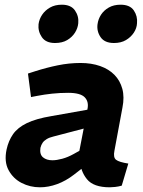

<svg xmlns="http://www.w3.org/2000/svg" viewBox="-20 -789 608 817"><path d="M498 1Q484 5 470 6.5Q456 8 447 8Q378 8 350 -26.5Q322 -61 320 -109L315 -133L352 -324Q359 -356 340.5 -375Q322 -394 270 -394Q235 -394 202 -390.5Q169 -387 138 -381L112 -376L99 -476L130 -486Q177 -501 225.5 -511Q274 -521 323 -521Q369 -521 406 -508Q443 -495 467 -470.5Q491 -446 500.5 -411Q510 -376 501 -331L467 -148Q461 -119 474 -109Q487 -99 526 -93ZM150 8Q108 8 72 -10.5Q36 -29 16.5 -65Q-3 -101 8 -153Q16 -190 35.5 -218Q55 -246 94 -265Q133 -284 199 -295L368 -325L352 -246L207 -208Q190 -204 178.5 -197Q167 -190 161 -181Q155 -172 152 -160Q148 -132 163 -119.5Q178 -107 203 -107Q221 -107 245 -113.5Q269 -120 294 -134L335 -157L353 -91L295 -46Q260 -19 223 -5.5Q186 8 150 8ZM214 -606Q175 -606 158 -631Q141 -656 144 -686Q147 -708 159.5 -726.5Q172 -745 193 -757Q214 -769 243 -769Q282 -769 299 -744.5Q316 -720 313 -690Q311 -669 299 -650Q287 -631 266 -618.5Q245 -606 214 -606ZM465 -606Q425 -606 408 -631Q391 -656 395 -686Q398 -708 410 -726.5Q422 -745 443 -757Q464 -769 493 -769Q533 -769 549.5 -744.5Q566 -720 563 -690Q562 -669 549.5 -650Q537 -631 516 -618.5Q495 -606 465 -606Z"/></svg>

Font: REM SemiBold
Style: Italic
Weight: 600
Italic angle: -11°
Designer: Octavio Pardo
Foundry: Ashler Design
Version: Version 1.005;gftools[0.9.28]